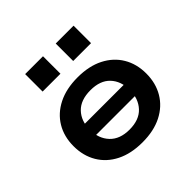

<svg xmlns="http://www.w3.org/2000/svg" viewBox="-187 -906 1088 1088"><g transform="rotate(-45 357.5 -362.0)"><path d="M358 10Q267 10 201.5 -23Q136 -56 101 -115Q66 -174 66 -251Q66 -328 101 -386.5Q136 -445 201.5 -478Q267 -511 358 -511Q449 -511 514 -478Q579 -445 614 -386.5Q649 -328 649 -251Q649 -174 614 -115Q579 -56 514 -23Q449 10 358 10ZM357 -93Q435 -93 476 -137Q517 -181 517 -252Q517 -322 476.5 -365Q436 -408 358 -408Q279 -408 238 -365Q197 -322 197 -252Q197 -181 238.5 -137Q280 -93 357 -93ZM160 -206V-296H555V-206ZM406 -594V-734H549V-594ZM161 -594V-734H304V-594Z"/></g></svg>

Font: Nunito Sans 7pt SemiExpanded
Style: Bold
Weight: 700
Width: 6
Designer: Vernon Adams
Foundry: Vernon Adams
Version: Version 3.101;gftools[0.9.27]